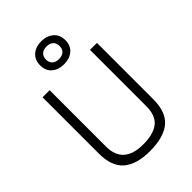

<svg xmlns="http://www.w3.org/2000/svg" viewBox="-272 -1063 1188 1188"><g transform="rotate(-45 321.5 -469.5)"><path d="M144 -204Q144 -50 317 -50Q405 -50 451 -85.5Q497 -121 497 -204V-697H558V-204Q558 -91 497.5 -41Q437 9 317 9Q201 9 141.5 -41.5Q82 -92 82 -204V-697H144ZM401 -921Q432 -894 432 -847Q432 -800 401 -773.5Q370 -747 321 -747Q272 -747 241.5 -773.5Q211 -800 211 -847Q211 -894 241.5 -921Q272 -948 321 -948Q370 -948 401 -921ZM321 -792Q350 -792 365.5 -806.5Q381 -821 381 -847Q381 -873 365.5 -887.5Q350 -902 321 -902Q293 -902 277.5 -887.5Q262 -873 262 -847Q262 -821 277.5 -806.5Q293 -792 321 -792Z"/></g></svg>

Font: TitilliumText22L Lt
Style: Thin
Weight: 300
Designer: Campivisivi
Foundry: Campivisivi
Version: 1.000